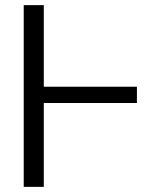

<svg xmlns="http://www.w3.org/2000/svg" viewBox="-20 -727 625 747"><path d="M512.7 -326.2H150.4V0H72.3V-707H150.4V-389.6H512.7Z"/></svg>

Font: Pretendard JP Light
Style: Regular
Weight: 300
Designer: Base glyphs from Inter by Rasmus Andersson; Hangeul glyphs from Noto Sans CJK(Source Han Sans) by Jang Soo-young and Kan
Foundry: Kil Hyung-jin
Version: Version 1.309